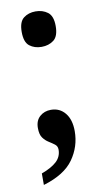

<svg xmlns="http://www.w3.org/2000/svg" viewBox="-82 -580 412 773"><g transform="rotate(-10 124.5 -193.0)"><path d="M121 -395Q92 -395 72 -410.5Q52 -426 52 -468Q52 -509 72 -524.5Q92 -540 121 -540Q150 -540 170.5 -524.5Q191 -509 191 -468Q191 -426 170.5 -410.5Q150 -395 121 -395ZM33 107Q74 92 95 72.5Q116 53 116 24Q116 10 105.5 2Q95 -6 82 -14Q69 -22 59 -35.5Q49 -49 49 -76Q49 -106 67.5 -122.5Q86 -139 113 -139Q149 -139 171 -112Q193 -85 193 -38Q193 25 156.5 76.5Q120 128 33 154Z"/></g></svg>

Font: Noto Serif SemiCondensed SemiBold
Style: Regular
Weight: 600
Width: 4
Designer: Monotype Design Team
Foundry: Monotype Imaging Inc.
Version: Version 2.013; ttfautohint (v1.8.4.7-5d5b)